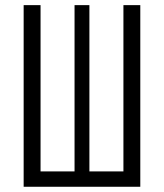

<svg xmlns="http://www.w3.org/2000/svg" viewBox="-20 -713 626 733"><path d="M70.3 0H515.6V-693.4H451.2V-58.6H321.3V-693.4H264.6V-58.6H134.8V-693.4H70.3Z"/></svg>

Font: Cascadia Code Light
Style: Regular
Weight: 300
Monospace: yes
Designer: Aaron Bell
Foundry: Saja Typeworks
Version: Version 2404.023